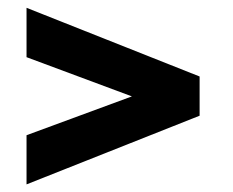

<svg xmlns="http://www.w3.org/2000/svg" viewBox="-20 -579 596 492"><path d="M48 -106.5V-232.5L318 -332L48 -432.5V-559L491.5 -383V-282.5Z"/></svg>

Font: Lucymar Sans ExtraBold
Style: Regular
Weight: 800
Foundry: The League of Moveable Type (original font) / Main changes by Cristiano Sobral with portions from Mirco Monsees
Version: Version 2.001;August 30, 2020;FontCreator 13.0.0.2681 64-bit